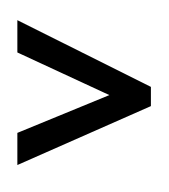

<svg xmlns="http://www.w3.org/2000/svg" viewBox="-20 -770 612 697"><path d="M43 -287.6 377 -424.8 43 -579.6V-696.8L527.8 -454.6V-384.8L43 -170.9ZM225.1 -750ZM225.1 -92.8ZM68.8 -589.8ZM68.8 -277.8Z"/></svg>

Font: Noto Sans Oriya UI
Style: Bold
Weight: 700
Designer: Monotype Design Team
Foundry: Monotype Imaging Inc.
Version: Version 1.01